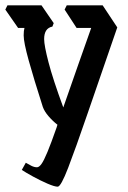

<svg xmlns="http://www.w3.org/2000/svg" viewBox="-51 -514 483 722"><path d="M110 -112Q76 -218 57 -286.5Q38 -355 38 -381Q38 -399 41 -409H17L-31 -478L-23 -494H105L151 -427L146 -414Q115 -408 115 -367Q115 -343 131.5 -279.5Q148 -216 187 -110Q217 -197 244.5 -274.5Q272 -352 292 -409H237L192 -478L200 -494H335L390 -411Q325 -223 279 -89Q233 45 205.5 116.5Q178 188 166 188Q154 188 127.5 176.5Q101 165 73.5 150Q46 135 31 125L46 98Q56 104 67 109.5Q78 115 88 115Q96 115 105 102.5Q114 90 127.5 57.5Q141 25 162 -35Q164 -40 165 -45Q147 -59 131.5 -77Q116 -95 110 -112Z"/></svg>

Font: Jaini Purva
Style: Regular
Weight: 400
Designer: Maithili Shingre, Girish Dalvi (Devanagari), Taresh Vohra (Latin)
Foundry: Ek Type
Version: Version 2.000; ttfautohint (v1.8.4.7-5d5b)